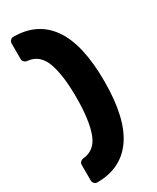

<svg xmlns="http://www.w3.org/2000/svg" viewBox="-234 -843 875 1068"><g transform="rotate(-30 204.0 -308.5)"><path d="M27 132V31Q27 20 35 12.5Q43 5 54 4Q130 -3 159.5 -84Q189 -165 189 -309Q189 -453 159.5 -533.5Q130 -614 54 -621Q43 -622 35 -629.5Q27 -637 27 -648V-749Q27 -760 35 -768Q43 -776 54 -776Q208 -776 288.5 -660.5Q369 -545 369 -309Q369 -73 288.5 43Q208 159 54 159Q43 159 35 151Q27 143 27 132Z"/></g></svg>

Font: Hezaedrus
Style: Bold
Weight: 700
Designer: Hubert & Fischer
Foundry: Hubert & Fischer
Version: Version 1.10;September 3, 2019;FontCreator 11.5.0.2425 64-bi